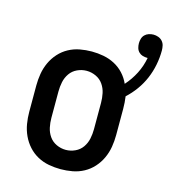

<svg xmlns="http://www.w3.org/2000/svg" viewBox="-103 -754 752 845"><g transform="rotate(15 273.0 -331.0)"><path d="M250 8Q223 8 196 3Q169 -2 145 -15Q121 -28 102.5 -48.5Q84 -69 72.5 -94Q61 -119 56.5 -146Q52 -173 52 -200V-320Q52 -347 56.5 -374Q61 -401 72.5 -426Q84 -451 102.5 -471.5Q121 -492 145 -505Q169 -518 196 -523Q223 -528 250 -528Q277 -528 303.5 -523Q330 -518 354 -505.5Q378 -493 396.5 -473Q415 -453 426 -428Q452 -457 469.5 -491.5Q487 -526 494 -564H492Q481 -564 471 -567Q461 -570 453.5 -577.5Q446 -585 443 -595.5Q440 -606 440 -617Q440 -627 443 -637.5Q446 -648 453.5 -655.5Q461 -663 471.5 -666.5Q482 -670 493 -670Q504 -670 515 -666Q526 -662 533.5 -653.5Q541 -645 543.5 -634Q546 -623 546 -612Q546 -579 539.5 -546Q533 -513 520 -482.5Q507 -452 487.5 -425Q468 -398 444 -376Q446 -362 447 -348Q448 -334 448 -320V-200Q448 -173 443.5 -146Q439 -119 427.5 -94Q416 -69 397.5 -48.5Q379 -28 355 -15Q331 -2 304 3Q277 8 250 8ZM250 -80Q272 -80 292.5 -89.5Q313 -99 325.5 -117Q338 -135 342.5 -156.5Q347 -178 347 -200V-320Q347 -342 342.5 -363.5Q338 -385 325.5 -403Q313 -421 292.5 -430.5Q272 -440 250 -440Q228 -440 207.5 -430.5Q187 -421 174.5 -403Q162 -385 157.5 -363.5Q153 -342 153 -320V-200Q153 -178 157.5 -156.5Q162 -135 174.5 -117Q187 -99 207.5 -89.5Q228 -80 250 -80Z"/></g></svg>

Font: Iosevka Curly Semibold
Style: Regular
Weight: 600
Monospace: yes
Designer: Belleve Invis
Foundry: Belleve Invis
Version: Version 22.1.2; ttfautohint (v1.8.4)